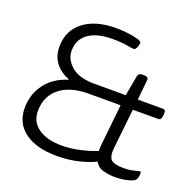

<svg xmlns="http://www.w3.org/2000/svg" viewBox="-125 -837 990 973"><g transform="rotate(20 370.0 -350.0)"><path d="M279 6Q167 6 105 -40Q43 -86 43 -167Q43 -242 85 -298Q127 -354 202 -377V-381Q159 -396 130.5 -431.5Q102 -467 102 -519Q102 -607 166.5 -656.5Q231 -706 341 -706Q373 -706 405.5 -702Q438 -698 459.5 -691.5Q481 -685 481 -676Q481 -673 478.5 -663.5Q476 -654 471 -645.5Q466 -637 459 -637Q450 -637 420 -642.5Q390 -648 342 -648Q259 -648 213 -615Q167 -582 167 -521Q167 -475 208.5 -439Q250 -403 332 -403H502L522 -512Q525 -530 548 -530H553Q568 -530 573.5 -525Q579 -520 578 -512L567 -403H704Q719 -403 717 -380L716 -369Q714 -346 697 -346H561L538 -133Q533 -84 550 -68Q567 -52 618 -52Q649 -52 673.5 -58.5Q698 -65 702 -65Q708 -65 708 -58Q708 -53 707 -44Q706 -35 703 -27Q699 -16 682 -9Q665 -2 641 2Q617 6 593 6Q562 6 530.5 -2Q499 -10 483 -38Q456 -23 400 -8.5Q344 6 279 6ZM285 -52Q331 -52 382 -63.5Q433 -75 471 -91Q470 -103 471 -116L495 -346H323Q223 -346 167 -300.5Q111 -255 111 -175Q111 -118 157 -85Q203 -52 285 -52Z"/></g></svg>

Font: Asap Expanded Expanded Light
Style: Italic
Weight: 300
Width: 7
Italic angle: -6°
Designer: Pablo Cosgaya
Foundry: Omnibus-Type
Version: Version 3.001; ttfautohint (v1.8.4.7-5d5b)